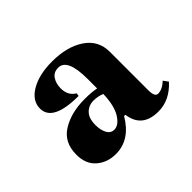

<svg xmlns="http://www.w3.org/2000/svg" viewBox="-74 -564 418 418"><g transform="rotate(-45 135.0 -355.5)"><path d="M76 -235Q50 -235 32 -250.5Q14 -266 14 -295Q14 -333 42.5 -350.5Q71 -368 112 -368Q135 -368 148 -365V-395Q148 -457 120 -457Q106 -457 99 -446.5Q92 -436 92 -421Q92 -399 109 -389L108 -382Q29 -382 29 -422Q29 -446 54.5 -461Q80 -476 120 -476Q166 -476 195 -456.5Q224 -437 224 -402V-283Q224 -263 234 -263Q247 -263 261 -276L269 -265Q242 -235 207 -235Q157 -235 151 -281H147Q120 -235 76 -235ZM149 -347Q137 -352 124 -352Q109 -352 99 -342Q89 -332 89 -311Q89 -296 94.5 -285.5Q100 -275 111 -275Q125 -275 136.5 -293.5Q148 -312 149 -347Z"/></g></svg>

Font: Katibeh
Style: Regular
Weight: 400
Designer: Arabic design by Kourosh Beigpour, Latin design by Eduardo Tunni, engineering by Lasse Fister
Version: Version 1.000